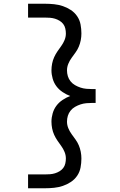

<svg xmlns="http://www.w3.org/2000/svg" viewBox="-20 -853 640 1026"><path d="M130 153V79H221Q234 79 247.5 78Q261 77 274 73Q287 69 298.5 62Q310 55 318 44.5Q326 34 329 20.5Q332 7 332 -6Q332 -24 325 -41Q318 -58 307.5 -72.5Q297 -87 287 -101.5Q277 -116 269.5 -132.5Q262 -149 258.5 -167Q255 -185 255 -203Q255 -225 261.5 -247.5Q268 -270 281.5 -288Q295 -306 314.5 -319Q334 -332 355 -340Q334 -348 314.5 -361Q295 -374 281.5 -392Q268 -410 261.5 -432.5Q255 -455 255 -477Q255 -495 258.5 -513Q262 -531 269.5 -547.5Q277 -564 287 -578.5Q297 -593 307.5 -607.5Q318 -622 325 -639Q332 -656 332 -674Q332 -687 329 -700.5Q326 -714 318 -724.5Q310 -735 298.5 -742Q287 -749 274 -753Q261 -757 247.5 -758Q234 -759 221 -759H130V-833H221Q245 -833 269 -830.5Q293 -828 315.5 -820.5Q338 -813 358.5 -799.5Q379 -786 392.5 -766Q406 -746 410.5 -722Q415 -698 415 -674Q415 -656 411.5 -638Q408 -620 401 -603.5Q394 -587 383.5 -572.5Q373 -558 362.5 -543.5Q352 -529 345 -512Q338 -495 338 -477Q338 -461 342.5 -446Q347 -431 357 -418.5Q367 -406 381 -398Q395 -390 410 -385Q425 -380 441 -378.5Q457 -377 473 -377H491V-303H473Q457 -303 441 -301.5Q425 -300 410 -295Q395 -290 381 -282Q367 -274 357 -261.5Q347 -249 342.5 -234Q338 -219 338 -203Q338 -185 345 -168Q352 -151 362.5 -136.5Q373 -122 383.5 -107.5Q394 -93 401 -76.5Q408 -60 411.5 -42Q415 -24 415 -6Q415 18 410.5 42Q406 66 392.5 86Q379 106 358.5 119.5Q338 133 315.5 140.5Q293 148 269 150.5Q245 153 221 153Z"/></svg>

Font: Nova Nerd Font
Style: Regular
Weight: 400
Designer: Belleve Invis
Foundry: Belleve Invis
Version: Version 24.1.4; ttfautohint (v1.8.4);Nerd Fonts 3.1.1